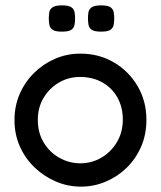

<svg xmlns="http://www.w3.org/2000/svg" viewBox="-20 -680 600 716"><path d="M282 16Q233 16 188.5 -3Q144 -22 109 -55.5Q74 -89 54 -134Q34 -179 34 -232Q34 -284 53 -328.5Q72 -373 106 -407Q140 -441 184.5 -460.5Q229 -480 280 -480Q349 -480 404.5 -447.5Q460 -415 493 -359Q526 -303 526 -233Q526 -178 506 -132.5Q486 -87 452 -54Q418 -21 374 -2.5Q330 16 282 16ZM280 -71Q322 -71 358 -92Q394 -113 416 -150Q438 -187 438 -234Q438 -281 417.5 -317Q397 -353 361 -373Q325 -393 279 -393Q235 -393 199.5 -372Q164 -351 142.5 -315Q121 -279 121 -233Q121 -185 143 -148.5Q165 -112 201.5 -91.5Q238 -71 280 -71ZM357 -562Q332 -562 322 -569Q312 -576 310 -588Q308 -600 308 -612Q308 -624 310 -635Q312 -646 322.5 -653Q333 -660 357 -660Q382 -660 392 -653Q402 -646 404 -634.5Q406 -623 406 -611Q406 -600 404 -588Q402 -576 392 -569Q382 -562 357 -562ZM211 -562Q186 -562 176 -569Q166 -576 164 -588Q162 -600 162 -612Q162 -624 164 -635Q166 -646 176.5 -653Q187 -660 212 -660Q236 -660 246 -653Q256 -646 258 -634.5Q260 -623 260 -611Q260 -600 258 -588Q256 -576 246 -569Q236 -562 211 -562Z"/></svg>

Font: Fredoka Light
Style: Regular
Weight: 400
Version: Version 2.001